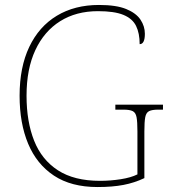

<svg xmlns="http://www.w3.org/2000/svg" viewBox="-20 -744 684 774"><path d="M373 10Q267 10 197.5 -36Q128 -82 93.5 -164.5Q59 -247 59 -358Q59 -473 98 -555Q137 -637 209 -680.5Q281 -724 379 -724Q449 -724 489 -707.5Q529 -691 546.5 -664.5Q564 -638 564 -608Q564 -566 543 -566Q543 -610 528.5 -639.5Q514 -669 477.5 -684Q441 -699 375 -699Q287 -699 222.5 -658.5Q158 -618 122.5 -542Q87 -466 87 -358Q87 -254 117.5 -177Q148 -100 213.5 -57.5Q279 -15 383 -15Q425 -15 466.5 -21.5Q508 -28 534 -41V-214Q534 -253 530.5 -271.5Q527 -290 515 -296Q503 -302 478 -302H445V-322H637V-302H618Q593 -302 581 -296Q569 -290 565.5 -271.5Q562 -253 562 -214V-26Q522 -7 477.5 1.5Q433 10 373 10Z"/></svg>

Font: Noto Serif Myanmar Thin
Style: Regular
Weight: 100
Designer: Ben Mitchell and the Monotype Design Team
Foundry: Monotype Imaging Inc.
Version: Version 2.106; ttfautohint (v1.8.4.7-5d5b)